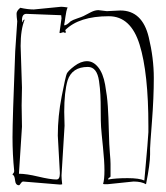

<svg xmlns="http://www.w3.org/2000/svg" viewBox="-20 -528 490 568"><path d="M171 -156 162 -9Q162 1 164 17Q163 18 157 18L48 9Q44 10 41 15Q38 20 36 20Q26 20 24.5 5Q23 -10 17 -11Q17 -13 19.5 -15.5Q22 -18 22 -22Q17 -71 17 -122Q17 -173 25 -376L31 -465Q29 -479 29 -487.5Q29 -496 40 -505Q62 -500 80 -500L161 -508Q166 -508 180 -506Q176 -497 173.5 -478Q171 -459 170 -456V-453Q177 -453 189 -465Q195 -469 208.5 -473.5Q222 -478 227 -480.5Q232 -483 238.5 -486.5Q245 -490 249 -492Q261 -498 271 -498L296 -495L336 -497Q401 -497 420 -418Q435 -356 435 -297.5Q435 -239 429.5 -168Q424 -97 424 -89V-71Q424 -43 412 17Q398 9 375 9L298 17H291Q286 17 285 16Q289 3 289 -24Q289 -51 284.5 -94Q280 -137 279 -152.5Q278 -168 278 -198Q278 -228 277 -247.5Q276 -267 273 -288Q267 -330 240 -330Q193 -330 180 -290Q170 -256 170 -197ZM407 6Q419 -126 419 -137V-155Q419 -312 393 -396Q367 -480 302 -480Q214 -480 173 -439L175 -433Q174 -432 174 -431Q168 -431 168 -433L158 -430Q157 -430 156 -431L162 -474L161 -483L58 -487Q45 -487 45 -468Q46 -467 46 -465Q46 -463 47 -462Q48 -463 48.5 -466.5Q49 -470 53 -470Q41 -441 41 -392L45 -269L44 -216L45 -153L36 -14Q58 -14 93.5 -5.5Q129 3 147 3Q157 3 157 -14Q157 -17 157 -18L151 -127Q151 -184 162.5 -243Q174 -302 177.5 -310Q181 -318 200 -332.5Q219 -347 237.5 -347Q256 -347 270.5 -329Q285 -311 291 -277.5Q297 -244 299 -213.5Q301 -183 302 -140Q303 -97 305 -75.5Q307 -54 307 -43V-6Q307 -4 303.5 -2.5Q300 -1 300 3Q323 -1 357.5 -1Q392 -1 407 6Z"/></svg>

Font: Londrina Sketch
Style: Regular
Weight: 400
Designer: Marcelo Magalhaes
Foundry: Marcelo Magalhaes
Version: Version 1.001 2011